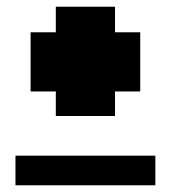

<svg xmlns="http://www.w3.org/2000/svg" viewBox="-20 -556 521 571"><path d="M71 -284H146V-211H322V-284H397V-460H322V-536H146V-460H71ZM26 -5H442V-93H26Z"/></svg>

Font: Vanilla Cream DemiBold
Style: Regular
Weight: 600
Designer: Jeremy Tribby, Jinavaṁso
Foundry: Tribby Type
Version: Version 1.422;Glyphs 3.1.2 (3151)